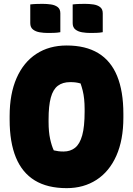

<svg xmlns="http://www.w3.org/2000/svg" viewBox="-20 -956 690 996"><path d="M326 -720Q424 -720 489.5 -680.5Q555 -641 587.5 -562Q620 -483 620 -365V-346Q620 -230 583.5 -148Q547 -66 480.5 -23Q414 20 326 20Q226 20 160.5 -20Q95 -60 62.5 -139Q30 -218 30 -335V-354Q30 -469 66 -551Q102 -633 168.5 -676.5Q235 -720 326 -720ZM232 -324Q232 -272 240 -235.5Q248 -199 259 -176Q272 -173 283.5 -171.5Q295 -170 310 -170Q345 -170 369.5 -189.5Q394 -209 406.5 -254Q419 -299 419 -377V-390Q419 -418 416.5 -442Q414 -466 409 -486Q404 -506 398 -523Q384 -527 372 -528.5Q360 -530 344 -530Q305 -530 280 -511Q255 -492 243.5 -449.5Q232 -407 232 -337ZM137 -933Q153 -935 170.5 -935.5Q188 -936 201 -936Q223 -936 244 -933Q265 -930 279 -919.5Q293 -909 293 -887V-789Q277 -786 259.5 -785.5Q242 -785 228 -785Q207 -785 186 -788.5Q165 -792 151 -803Q137 -814 137 -836ZM357 -933Q373 -935 390.5 -935.5Q408 -936 421 -936Q443 -936 464 -933Q485 -930 499 -919.5Q513 -909 513 -887V-789Q497 -786 479.5 -785.5Q462 -785 448 -785Q427 -785 406 -788.5Q385 -792 371 -803Q357 -814 357 -836Z"/></svg>

Font: Recursive Casual Black
Style: Regular
Weight: 900
Version: Version 1.047